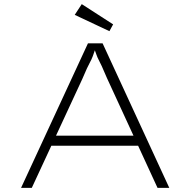

<svg xmlns="http://www.w3.org/2000/svg" viewBox="-20 -910 921 930"><path d="M82 0 406 -700H477L800 0H743L498 -532Q482 -570 473 -589.5Q464 -609 458 -620Q452 -631 447 -645.5Q442 -660 432 -687L447 -688Q436 -655 429.5 -638Q423 -621 416 -608.5Q409 -596 401 -578.5Q393 -561 378 -526L134 0ZM210 -204 231 -253H653L666 -204ZM510 -759 342 -838 376 -890 528 -792Z"/></svg>

Font: Lexend Tera ExtraLight
Style: Regular
Weight: 250
Designer: Bonnie Shaver-Troup, Thomas Jockin
Foundry: Lexend
Version: Version 1.007